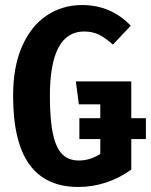

<svg xmlns="http://www.w3.org/2000/svg" viewBox="-20 -727 599 762"><path d="M559 -175H501V-54Q456 -21 402 -3Q348 15 291 15Q161 15 96.5 -74.5Q32 -164 32 -347Q32 -463 68 -544Q104 -625 166 -666Q228 -707 306 -707Q420 -707 499 -625L428 -550Q398 -577 372.5 -589.5Q347 -602 314 -602Q178 -602 178 -346Q178 -250 190.5 -194Q203 -138 228 -114Q253 -90 293 -90Q338 -90 378 -116V-175H295V-258H378V-313H293L281 -404H501V-258H559Z"/></svg>

Font: Fira Sans Extra Condensed SemiBold
Style: Regular
Weight: 600
Width: 1
Designer: Carrois Corporate & Edenspiekermann AG
Foundry: Carrois Corporate GbR & Edenspiekermann AG
Version: Version 4.203